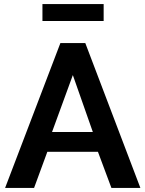

<svg xmlns="http://www.w3.org/2000/svg" viewBox="-20 -921 712 941"><path d="M5 0 276 -710H398L668 0H526L460 -177H212L147 0ZM235 -274H435L337 -553ZM488 -818H188V-901H488Z"/></svg>

Font: Raleway
Style: Bold
Weight: 700
Designer: Matt McInerney, Pablo Impallari, Rodrigo Fuenzalida
Foundry: Matt McInerney, Pablo Impallari, Rodrigo Fuenzalida
Version: Version 3.000